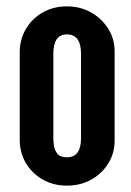

<svg xmlns="http://www.w3.org/2000/svg" viewBox="-20 -575 412 603"><path d="M190 8Q233 8 266.8 -11Q300.5 -30 320.2 -62Q340 -94 340 -133V-414Q340 -452.5 320 -484.5Q300 -516.5 266.2 -535.8Q232.5 -555 190 -555Q147.5 -555 114 -535.8Q80.5 -516.5 61.2 -483.8Q42 -451 42 -411V-136Q42 -95.5 61.2 -63Q80.5 -30.5 114 -11.2Q147.5 8 190 8ZM190.5 -81Q169 -81 160 -92.5Q151 -104 149.2 -118.5Q147.5 -133 147.5 -141.5V-405.5Q147.5 -467 190 -467Q234.5 -467 234.5 -405.5V-141.5Q234.5 -81 190.5 -81Z"/></svg>

Font: League Gothic SemiExpanded
Style: Regular
Weight: 400
Width: 6
Designer: The League of Moveable Type
Version: Version 1.600; ttfautohint (v1.8.3)